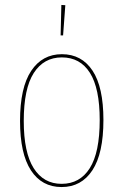

<svg xmlns="http://www.w3.org/2000/svg" viewBox="-20 -747 499 776"><path d="M398 -262Q398 -127 353.5 -59Q309 9 229 9Q149 9 105 -58.5Q61 -126 61 -258Q61 -393 106 -460.5Q151 -528 230 -528Q310 -528 354 -461.5Q398 -395 398 -262ZM76 -258Q76 -131 116 -67.5Q156 -4 229 -4Q303 -4 343 -67.5Q383 -131 383 -262Q383 -390 343.5 -452.5Q304 -515 230 -515Q157 -515 116.5 -452Q76 -389 76 -258ZM244 -726 235 -604H225L228 -727Z"/></svg>

Font: Fira Sans Compressed Hair
Style: Regular
Weight: 100
Width: 1
Designer: bBox Type GmbH & Carrois Corporate GbR & Edenspiekermann AG
Foundry: bBox Type GmbH & Carrois Corporate GbR & Edenspiekermann AG
Version: Version 4.301